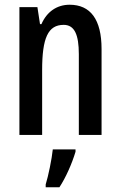

<svg xmlns="http://www.w3.org/2000/svg" viewBox="-20 -570 509 811"><path d="M274 -550C221 -550 178 -521 155 -468H149L138 -540H62V0H158V-274C158 -410 183 -465 249 -465C295 -465 313 -423 313 -341V0H409V-363C409 -488 362 -550 274 -550ZM299 71V61H203C199 101 184 174 173 209V221H231C258 180 284 121 299 71Z"/></svg>

Font: Noto Sans Lao ExtraCondensed Medium
Style: Regular
Weight: 500
Width: 2
Designer: Monotype Design Team
Foundry: Monotype Imaging Inc.
Version: Version 2.003